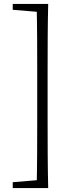

<svg xmlns="http://www.w3.org/2000/svg" viewBox="-20 -789 372 980"><path d="M226 -769Q224 -686 223.5 -600Q223 -514 223 -428V-170Q223 -85 223.5 0.5Q224 86 226 171H167Q169 88 169.5 2Q170 -84 170 -170V-428Q170 -513 169.5 -598.5Q169 -684 167 -769ZM197 -769V-728H178L45 -739V-769ZM197 130V171H45V141L178 130Z"/></svg>

Font: Noto Serif JP ExtraLight
Style: Regular
Weight: 200
Designer: Ryoko NISHIZUKA  (kana & ideographs); Frank Grießhammer (Latin, Greek & Cyrillic); Wenlong ZHANG  (bopomofo); Sandoll Co
Foundry: Adobe
Version: Version 2.002-H1;hotconv 1.1.0;makeotfexe 2.6.0